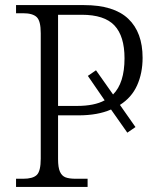

<svg xmlns="http://www.w3.org/2000/svg" viewBox="-20 -734 625 754"><path d="M43 -32H71Q109 -32 124.5 -47Q140 -62 140 -111V-604Q140 -652 124 -667Q108 -682 71 -682H43V-714H310Q427 -714 483.5 -660.5Q540 -607 540 -507Q540 -447 518.5 -399Q497 -351 451 -322L512 -235L480 -213L416 -304Q364 -281 288 -281H208V-109Q208 -76 215.5 -59.5Q223 -43 237.5 -37.5Q252 -32 278 -32H324V0H43ZM282 -318Q351 -318 391 -340L325 -436L357 -458L424 -363Q469 -408 469 -505Q469 -592 429.5 -634Q390 -676 301 -676H208V-318Z"/></svg>

Font: Noto Serif Light
Style: Regular
Weight: 300
Designer: Monotype Design Team
Foundry: Monotype Imaging Inc.
Version: Version 1.001